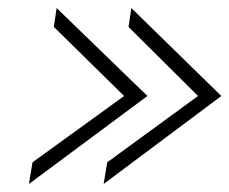

<svg xmlns="http://www.w3.org/2000/svg" viewBox="-20 -521 571 478"><path d="M52 -63 347 -282 121 -501 114 -454 289 -282 61 -117ZM238 -63 531 -282 307 -501 300 -454 473 -282 247 -117Z"/></svg>

Font: Charger Sport
Style: ExLitObl
Weight: 200
Designer: Jasper
Foundry: Cannot Into Space Fonts
Version: Version 1.1